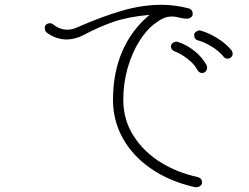

<svg xmlns="http://www.w3.org/2000/svg" viewBox="-20 -755 1040 802"><path d="M914 -518Q896 -541 865 -560Q834 -579 808 -586Q791 -590 791 -609Q791 -616 797.5 -621.5Q804 -627 812 -628Q817 -628 819 -627Q851 -618 887 -596Q923 -574 947 -545Q950 -541 952 -532Q952 -522 945.5 -516Q939 -510 931 -510Q920 -510 914 -518ZM805 -462Q793 -486 765 -508Q737 -530 711 -540Q694 -546 694 -562Q694 -570 701.5 -575.5Q709 -581 717 -581Q722 -581 728 -578Q759 -568 791 -543Q823 -518 841 -486Q845 -480 845 -473Q845 -462 838.5 -456Q832 -450 824 -450Q812 -450 805 -462ZM824 8Q824 15 817 21Q810 27 801 27Q792 27 786 25Q683 0 608 -52.5Q533 -105 492.5 -178.5Q452 -252 452 -338Q452 -451 491 -541Q530 -631 605 -693Q515 -685 453 -663.5Q391 -642 324 -606Q313 -600 293.5 -595Q274 -590 260 -590Q214 -590 175 -619Q167 -626 167 -639Q167 -648 173.5 -653Q180 -658 190 -658Q195 -658 201 -654Q229 -631 261 -631Q282 -631 303 -641Q406 -686 490.5 -710.5Q575 -735 655 -735Q711 -735 768 -720Q785 -715 785 -697Q785 -688 777.5 -682.5Q770 -677 762 -677Q747 -677 736 -680Q714 -686 697 -686Q678 -686 661 -678Q644 -670 622 -653Q590 -628 561 -581.5Q532 -535 513.5 -472Q495 -409 495 -338Q495 -254 538.5 -186.5Q582 -119 652.5 -76Q723 -33 804 -16Q824 -11 824 8Z"/></svg>

Font: Tsukimi Rounded Light
Style: Regular
Weight: 300
Designer: Takashi Funayama
Foundry: Takashi Funayama
Version: Version 1.032; ttfautohint (v1.8.3)